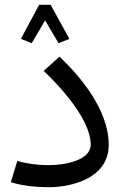

<svg xmlns="http://www.w3.org/2000/svg" viewBox="-20 -766 518 800"><path d="M25 -7C58 4 114 14 186 14C264 14 433 -16 433 -163C433 -311 310 -452 228 -530L162 -471C236 -400 358 -266 358 -163C358 -98 250 -78 186 -78C126 -78 88 -86 52 -95ZM112 -586 168 -681 224 -586 269 -604 191 -746H143L67 -604Z"/></svg>

Font: FiraGO Unicode
Style: Regular
Weight: 400
Designer: bBox Type
Foundry: bBox Type GmbH
Version: Version 1.001;PS 001.001;hotconv 1.0.88;makeotf.lib2.5.64775